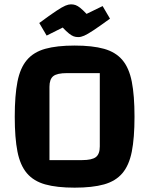

<svg xmlns="http://www.w3.org/2000/svg" viewBox="-20 -850 688 885"><path d="M48 -312Q48 -410 60.5 -473.5Q73 -537 104 -573.5Q135 -610 188.5 -625Q242 -640 324 -640Q406 -640 459.5 -625Q513 -610 544 -573.5Q575 -537 587.5 -473.5Q600 -410 600 -312Q600 -214 587.5 -151Q575 -88 544 -51.5Q513 -15 459.5 0Q406 15 324 15Q242 15 188.5 0Q135 -15 104 -51.5Q73 -88 60.5 -151Q48 -214 48 -312ZM208 -112H358Q404 -112 422 -126Q440 -140 440 -175V-513H289Q243 -513 225.5 -499Q208 -485 208 -450ZM341 -679Q329 -679 319.5 -682.5Q310 -686 298 -695.5Q286 -705 269 -723L195 -686L161 -744Q211 -781 239 -799.5Q267 -818 281.5 -824Q296 -830 307 -830Q319 -830 328.5 -826.5Q338 -823 349.5 -814Q361 -805 379 -786L453 -822L487 -764Q439 -729 411 -710.5Q383 -692 368 -685.5Q353 -679 341 -679Z"/></svg>

Font: Changa SemiBold
Style: Regular
Weight: 600
Designer: Eduardo Rodriguez Tunni
Foundry: Eduardo Rodriguez Tunni
Version: Version 3.002; ttfautohint (v1.8.2)